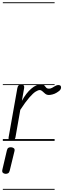

<svg xmlns="http://www.w3.org/2000/svg" viewBox="-30 -1246 560 1698"><path d="M70 0Q57.5 0 50.5 -7.5Q43.5 -15 46 -30.5L123.5 -467Q126.5 -484.5 136.5 -492.5Q146.5 -500.5 157.5 -500.5Q169.5 -500.5 178 -492.2Q186.5 -484 183 -464.5L163.5 -354Q200.5 -422 245.8 -461.2Q291 -500.5 333.5 -500.5Q353.5 -500.5 361.8 -491Q370 -481.5 377.8 -471.8Q385.5 -462 404 -462Q417 -462 431.2 -469.5Q445.5 -477 453 -482.5Q466.5 -491.5 479.8 -493.5Q493 -495.5 501.5 -490.5Q510 -485.5 510 -473.5Q510 -463.5 505.2 -455.5Q500.5 -447.5 492 -440.8Q483.5 -434 472 -427Q453.5 -415.5 434 -410.8Q414.5 -406 403 -406Q383.5 -406 369.8 -417Q356 -428 345 -438.8Q334 -449.5 321 -449.5Q307.5 -449.5 285.2 -435.8Q263 -422 229.8 -384.2Q196.5 -346.5 149.5 -274.5L107 -33Q104 -16 93 -8Q82 0 70 0ZM70 0Q57.5 0 50.5 -7.5Q43.5 -15 46 -30.5L123.5 -467Q126.5 -484.5 136.5 -492.5Q146.5 -500.5 157.5 -500.5Q169.5 -500.5 178 -492.2Q186.5 -484 183 -464.5L163.5 -354Q200.5 -422 245.8 -461.2Q291 -500.5 333.5 -500.5Q353.5 -500.5 361.8 -491Q370 -481.5 377.8 -471.8Q385.5 -462 404 -462Q417 -462 431.2 -469.5Q445.5 -477 453 -482.5Q466.5 -491.5 479.8 -493.5Q493 -495.5 501.5 -490.5Q510 -485.5 510 -473.5Q510 -463.5 505.2 -455.5Q500.5 -447.5 492 -440.8Q483.5 -434 472 -427Q453.5 -415.5 434 -410.8Q414.5 -406 403 -406Q383.5 -406 369.8 -417Q356 -428 345 -438.8Q334 -449.5 321 -449.5Q307.5 -449.5 285.2 -435.8Q263 -422 229.8 -384.2Q196.5 -346.5 149.5 -274.5L107 -33Q104 -16 93 -8Q82 0 70 0ZM16.5 291Q2 289.5 -5.5 281Q-13 272.5 -9 254L31 83.5Q35 66.5 44.8 60.8Q54.5 55 70 56.5Q85 58 93.5 65.8Q102 73.5 98 90.5L56 263Q52 280 41.5 286.2Q31 292.5 16.5 291ZM-5 424.5H453V432.5H-5ZM-5 -16H453V0H-5ZM-5 -501.5H453V-493.5H-5ZM-5 -1226H453V-1218H-5Z"/></svg>

Font: Edu AU VIC WA NT Guides
Style: Regular
Weight: 400
Designer: Tina and Corey Anderson, Eben Sorkin, Mirko Velimirovic
Foundry: Google for Education
Version: Version 1.001